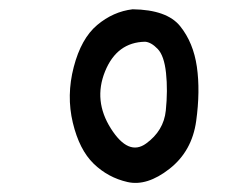

<svg xmlns="http://www.w3.org/2000/svg" viewBox="-20 -821 540 414"><path d="M266 -801Q340 -800 368.5 -764.5Q397 -729 404.5 -677Q412 -625 403 -560Q394 -495 345.5 -457Q297 -419 255 -428.5Q213 -438 182 -468Q151 -498 137 -556.5Q123 -615 139 -676.5Q155 -738 189.5 -767Q224 -796 266 -801ZM293 -731Q232 -730 206.5 -667Q181 -604 219 -544Q257 -484 295 -511.5Q333 -539 337.5 -582.5Q342 -626 338 -663.5Q334 -701 320 -715.5Q306 -730 293 -731Z"/></svg>

Font: Kosefont JP
Style: Regular
Weight: 400
Designer: Nozomi Seto 瀬戸のぞみ
Version: Version 3.00;June 19, 2020